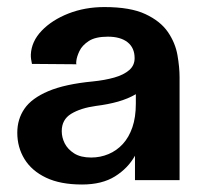

<svg xmlns="http://www.w3.org/2000/svg" viewBox="-20 -500 567 533"><path d="M207.7 12.2Q147.5 12.2 107.8 -6.8Q68.1 -25.7 48 -58.4Q28 -91.1 28 -131.6Q28 -169.3 48 -198.3Q67.9 -227.3 114.1 -246.9Q160.3 -266.5 237.5 -273.9Q270.9 -277.3 297.2 -284.7Q323.5 -292.2 338.6 -305.3Q353.7 -318.3 353.7 -338.5Q353.7 -367.2 334.2 -382.7Q314.6 -398.2 279.4 -398.2Q245.1 -398.2 226.6 -386.2Q208.1 -374.2 200.6 -358.4Q193.1 -342.6 191.9 -330.9Q191.7 -327.7 191.5 -325.5Q191.3 -323.3 192.4 -321.6L68.7 -322.6Q67.2 -329.7 66.3 -335.9Q65.4 -342.1 65.6 -348.5Q67.3 -385.1 95.8 -414.8Q124.3 -444.5 170.1 -462.5Q215.9 -480.4 269.7 -480.4Q342.1 -480.4 383.7 -460.8Q425.4 -441.3 446.1 -411.1Q466.7 -380.9 472.6 -347.2Q478.5 -313.5 478.5 -285.5V0H354.7V-67.7Q335.4 -33 299.3 -10.4Q263.2 12.2 207.7 12.2ZM233.1 -62.7Q258.4 -62.7 281.1 -72.2Q303.9 -81.7 320.9 -100.2Q337.9 -118.7 347.5 -146.6Q357.1 -174.5 357.1 -212.6V-238.5Q335.1 -225.7 307.6 -217.9Q280 -210.1 246.1 -205.9Q203.7 -200 177.5 -184Q151.4 -168 151.4 -136Q151.4 -118.5 159.6 -102.1Q167.9 -85.7 185.8 -74.2Q203.8 -62.7 233.1 -62.7Z"/></svg>

Font: Panamera Thin
Style: Regular
Weight: 100
Designer: Bastien Sozeau
Foundry: NBR — Bastien Sozeau
Version: Version 3.003;gftools[0.9.33]